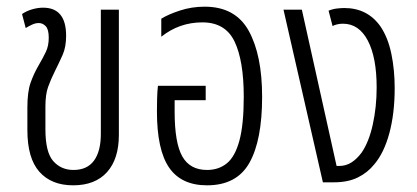

<svg xmlns="http://www.w3.org/2000/svg" viewBox="-20 -546 1248 575"><path d="M199 9Q134 9 98 -31.5Q62 -72 62 -156V-224Q62 -271 71.5 -298Q81 -325 95 -349Q109 -373 117.5 -391Q126 -409 126 -433Q126 -458 117 -467.5Q108 -477 96 -477Q86 -477 75.5 -472Q65 -467 57 -462L46 -504Q59 -513 76 -518Q93 -523 109 -523Q178 -523 178 -439Q178 -405 167.5 -381.5Q157 -358 145 -334Q132 -308 124 -285.5Q116 -263 116 -227V-159Q116 -90 139.5 -63.5Q163 -37 200 -37Q241 -37 261.5 -65Q282 -93 282 -145V-517H336V-142Q336 -70 300.5 -30.5Q265 9 199 9Z M600 9Q523 9 486.5 -44Q450 -97 450 -212Q450 -229 450.5 -250.5Q451 -272 453 -289H596V-246H503V-212Q503 -118 526 -77.5Q549 -37 600 -37Q635 -37 659.5 -57Q684 -77 697 -125Q710 -173 710 -256Q710 -364 682.5 -421.5Q655 -479 586 -479Q517 -479 463 -436V-490Q484 -503 519 -514.5Q554 -526 593 -526Q685 -526 725 -453.5Q765 -381 765 -256Q765 -126 727 -58.5Q689 9 600 9Z M947 0 829 -517H884L988 -49H996Q1016 -49 1032.5 -59.5Q1049 -70 1063 -89Q1085 -121 1096.5 -173.5Q1108 -226 1108 -284Q1108 -374 1081.5 -424.5Q1055 -475 1007 -475Q998 -475 989.5 -473Q981 -471 976 -468L964 -514Q976 -519 989 -520.5Q1002 -522 1011 -522Q1081 -522 1120 -466Q1142 -433 1152 -385Q1162 -337 1162 -282Q1162 -206 1146 -147Q1130 -88 1101 -54Q1081 -29 1051.5 -14.5Q1022 0 980 0Z"/></svg>

Font: Noto Sans Thai UI ExtCond Light
Style: Regular
Weight: 300
Width: 2
Designer: Monotype Design Team
Foundry: Monotype Imaging Inc.
Version: Version 2.000; ttfautohint (v1.8.4.7-5d5b)